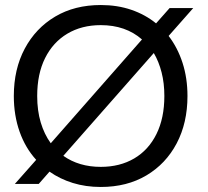

<svg xmlns="http://www.w3.org/2000/svg" viewBox="-20 -732 827 764"><path d="M39 0 124 -96Q81 -143 58 -208Q35 -273 35 -350Q35 -457 78.5 -538.5Q122 -620 199.5 -666Q277 -712 381 -712Q447 -712 502.5 -693Q558 -674 601 -639L655 -700H749L651 -589Q687 -542 706.5 -481.5Q726 -421 726 -350Q726 -243 683 -161.5Q640 -80 562.5 -34Q485 12 381 12Q321 12 269.5 -4Q218 -20 177 -49L134 0ZM128 -350Q128 -292 142 -245Q156 -198 182 -162L545 -575Q480 -632 381 -632Q305 -632 248 -598Q191 -564 159.5 -501Q128 -438 128 -350ZM381 -68Q457 -68 514 -101.5Q571 -135 602.5 -198.5Q634 -262 634 -350Q634 -401 623 -444Q612 -487 592 -521L232 -112Q294 -68 381 -68Z"/></svg>

Font: HostGroteskRegular
Style: Regular
Weight: 400
Designer: Doukan Karapınar based on Poppins by Indian Type Foundry, Jonny Pinhorn
Foundry: Element Type
Version: Version 1.001; ttfautohint (v1.8.4.7-5d5b)